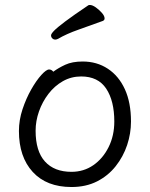

<svg xmlns="http://www.w3.org/2000/svg" viewBox="-20 -733 602 771"><path d="M393 -649Q344 -631 295.5 -614Q247 -597 213 -577Q207 -574 202 -574Q195 -574 190 -579Q185 -584 185 -591Q185 -597 197 -609.5Q209 -622 241.5 -646.5Q274 -671 335 -712Q337 -713 341 -713Q351 -713 364.5 -703.5Q378 -694 389 -681.5Q400 -669 400 -659Q400 -652 393 -649ZM194 -445Q214 -460 242 -473Q270 -486 312 -486Q369 -486 413 -457Q457 -428 481.5 -374.5Q506 -321 506 -245Q506 -197 490.5 -150.5Q475 -104 444.5 -65.5Q414 -27 369.5 -4.5Q325 18 267 18Q167 18 111.5 -42.5Q56 -103 56 -207Q56 -251 70.5 -294.5Q85 -338 105.5 -374Q126 -410 146 -432Q166 -454 177 -454Q187 -454 194 -445ZM267 -43Q316 -43 354.5 -69.5Q393 -96 416 -142Q439 -188 439 -245Q439 -328 406.5 -377Q374 -426 306 -426Q266 -426 232.5 -407Q199 -388 174.5 -356Q150 -324 136.5 -285.5Q123 -247 123 -208Q123 -126 160.5 -84.5Q198 -43 267 -43Z"/></svg>

Font: Klee One SemiBold
Style: Regular
Weight: 600
Designer: Fontworks Inc.
Foundry: Fontworks Inc.
Version: Version 1.00;January 12, 2022;FontCreator 13.0.0.2683 64-bit